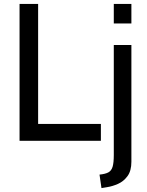

<svg xmlns="http://www.w3.org/2000/svg" viewBox="-20 -720 753 982"><path d="M80 0V-700H175V-86H496V0ZM499 242 489 173Q519 170 534.5 161.5Q550 153 556 132.5Q562 112 562 73V-490H652V107Q652 154 632 181Q612 208 583.5 220.5Q555 233 529 237ZM562 -600V-700H652V-600Z"/></svg>

Font: Cabin VF Beta
Style: Regular
Weight: 400
Designer: Pablo Impallari
Foundry: Pablo Impallari. http://www.impallari.com Igino Marini. http://www.ikern.com
Version: Version 2.200